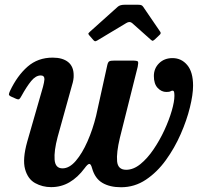

<svg xmlns="http://www.w3.org/2000/svg" viewBox="-20 -775 858 808"><path d="M22 -392Q52.5 -456.5 96 -494.5Q139.5 -532.5 201.5 -532.5Q243.5 -532.5 266.8 -513.8Q290 -495 290 -458.5Q290.5 -450 288.5 -438.5Q286.5 -427 283.5 -418L222.5 -198.5Q207 -140 209.8 -103.2Q212.5 -66.5 243 -66.5Q272 -66.5 299 -98Q326 -129.5 348.2 -180Q370.5 -230.5 384.5 -288L431.5 -501Q434.5 -514 440 -517Q445.5 -520 461 -520H537.5Q558 -520 560.5 -515.8Q563 -511.5 559.5 -494L484.5 -195Q469.5 -132 472.8 -96.2Q476 -60.5 511 -60.5Q541.5 -60.5 571 -84.5Q600.5 -108.5 626.2 -146.5Q652 -184.5 671.8 -227.2Q691.5 -270 702.8 -308.8Q714 -347.5 714 -371.5Q714 -380.5 712.8 -387Q711.5 -393.5 706 -393.5Q702 -393.5 697.5 -390.8Q693 -388 680 -388Q659.5 -388 643.5 -405Q627.5 -422 627.5 -455Q627.5 -487 649.5 -508.8Q671.5 -530.5 706 -530.5Q743.5 -530.5 768 -501.2Q792.5 -472 792.5 -414.5Q792.5 -377 779.2 -323Q766 -269 740.5 -210.8Q715 -152.5 678.2 -101.5Q641.5 -50.5 594 -18.8Q546.5 13 489.5 13Q442 13 410.8 -5.5Q379.5 -24 367.5 -67Q362.5 -85.5 355.8 -85.2Q349 -85 336 -67Q307.5 -28.5 272.5 -8Q237.5 12.5 195 12.5Q158.5 12.5 127.8 -4.5Q97 -21.5 85.5 -63.2Q74 -105 94.5 -178.5L161 -410Q163 -416.5 165 -427.2Q167 -438 167 -441.5Q167 -457.5 151.5 -457.5Q130.5 -457.5 111.2 -434Q92 -410.5 70 -370.5Q65 -361 61 -358Q57 -355 46 -360L27 -368.5Q17.5 -373 17.5 -377.5Q17.5 -382 22 -392ZM372 -607.5 355.5 -626.5Q351 -632 351.8 -634Q352.5 -636 359 -642L475.5 -746.5Q485 -755 504 -755H561.5Q571 -755 575.2 -753Q579.5 -751 582.5 -746.5L654.5 -641Q659 -634.5 651.5 -628L631 -608.5Q624 -603 622 -603.2Q620 -603.5 614.5 -608L536.5 -677.5Q526 -687 511.5 -678L389 -604.5Q382.5 -600.5 379 -601.8Q375.5 -603 372 -607.5Z"/></svg>

Font: Besley* Narrow Semi
Style: Italic
Weight: 600
Width: 4
Italic angle: -13°
Designer: Owen Earl
Foundry: indestructible type*
Version: Version 3.000; ttfautohint (v1.8.3)